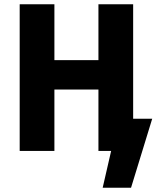

<svg xmlns="http://www.w3.org/2000/svg" viewBox="-20 -713 789 907"><path d="M73 0V-693H237V-429H445V-693H609V-152H699L599 174H465L505 0H445V-290H237V0Z"/></svg>

Font: Fix15 Mono
Style: Bold
Weight: 700
Designer: Carrois Corporate & Edenspiekermann AG
Foundry: Carrois Corporate GbR & Edenspiekermann AG
Version: Version 3.206